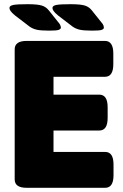

<svg xmlns="http://www.w3.org/2000/svg" viewBox="-20 -895 586 915"><path d="M107 0Q50 0 50 -40V-660Q50 -700 107 -700H480Q520 -700 520 -640V-589Q520 -529 480 -529H235V-444H453Q493 -444 493 -384V-333Q493 -273 453 -273H235V-171H481Q521 -171 521 -111V-60Q521 0 481 0ZM215 -749Q174 -749 154.5 -753.5Q135 -758 120 -769L52 -821Q36 -834 30.5 -842.5Q25 -851 25 -857Q25 -868 44 -871.5Q63 -875 111 -875Q159 -875 179.5 -868.5Q200 -862 213 -845L257 -790Q266 -780 268 -773.5Q270 -767 270 -763Q270 -757 260.5 -753Q251 -749 215 -749ZM420 -749Q379 -749 359.5 -753.5Q340 -758 325 -769L257 -821Q241 -834 235.5 -842.5Q230 -851 230 -857Q230 -868 249 -871.5Q268 -875 316 -875Q364 -875 384.5 -868.5Q405 -862 418 -845L462 -790Q471 -780 473 -773.5Q475 -767 475 -763Q475 -757 465.5 -753Q456 -749 420 -749Z"/></svg>

Font: Asap Black
Style: Regular
Weight: 900
Designer: Pablo Cosgaya
Foundry: Omnibus-Type
Version: Version 3.001; ttfautohint (v1.8.4.7-5d5b)